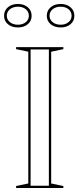

<svg xmlns="http://www.w3.org/2000/svg" viewBox="-27 -945 393 965"><path d="M291.5 -708V-698L230.2 -685.2V-22.8L291.5 -10V0H53.9V-10L115.2 -22.8V-685.2L53.9 -698V-708ZM126.8 -11.5H218.6V-696.5H126.8ZM278 -925.1Q308.2 -925.1 327.4 -908.5Q346.7 -891.9 346.7 -865.6Q346.7 -839.6 327.4 -823.3Q308.2 -807.1 278 -807.1Q247.1 -807.1 227.6 -823.3Q208.2 -839.6 208.2 -865.8Q208.2 -892 227.6 -908.5Q247.1 -925.1 278 -925.1ZM278 -820.8Q302.1 -820.8 317.5 -833.7Q332.9 -846.5 332.9 -865.5Q332.9 -885.8 317.5 -898.5Q302.1 -911.3 278 -911.3Q253.2 -911.3 237.6 -898.5Q222 -885.8 222 -865.5Q222 -846.5 237.6 -833.7Q253.2 -820.8 278 -820.8ZM63.2 -925.1Q93.4 -925.1 112.7 -908.5Q131.9 -891.9 131.9 -865.6Q131.9 -839.6 112.7 -823.3Q93.4 -807.1 63.2 -807.1Q32.3 -807.1 12.9 -823.3Q-6.6 -839.6 -6.6 -865.8Q-6.6 -892 12.9 -908.5Q32.3 -925.1 63.2 -925.1ZM63.2 -820.8Q87.3 -820.8 102.7 -833.7Q118.1 -846.5 118.1 -865.5Q118.1 -885.8 102.7 -898.5Q87.3 -911.3 63.2 -911.3Q38.5 -911.3 22.8 -898.5Q7.2 -885.8 7.2 -865.5Q7.2 -846.5 22.8 -833.7Q38.5 -820.8 63.2 -820.8Z"/></svg>

Font: Kalnia Glaze Thin
Style: Regular
Weight: 100
Version: Version 1.110